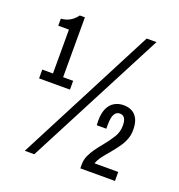

<svg xmlns="http://www.w3.org/2000/svg" viewBox="-129 -807 865 927"><g transform="rotate(20 303.5 -343.5)"><path d="M100 12 467.7 -698.5H518.1L148.8 12ZM380.9 0V-21.1Q380.9 -44.2 390.2 -65.1Q399.5 -85.9 413.8 -105.9Q428 -125.9 443.6 -144.3Q469.9 -176.6 486.7 -203.9Q503.4 -231.1 503.4 -263.5Q503.4 -288.7 495.3 -301.3Q487.2 -314 470.4 -314Q456.6 -314 448.2 -304.4Q439.8 -294.8 436.6 -279.2Q433.5 -263.6 433.5 -246.7V-222.7H384.4Q384.4 -227.7 383.9 -234.4Q383.4 -241.2 383.4 -245.6Q383.4 -284.5 394.9 -309.3Q406.4 -334.1 427 -346.1Q447.6 -358.2 474 -358.2Q499.2 -358.2 517.8 -348.1Q536.5 -338.1 547 -316.8Q557.5 -295.5 557.5 -261.1Q557.5 -239.5 551.5 -220.5Q545.5 -201.5 535.2 -184.5Q524.9 -167.5 512.4 -151.7Q499.9 -136 487.9 -121Q471.6 -102.7 457.7 -84.1Q443.8 -65.5 437.2 -46.2H559V0ZM45.3 -340V-385.2H100.2V-610.7H45.3V-646.9Q60.8 -647.9 75 -652.8Q89.2 -657.6 102.4 -667.7Q115.6 -677.8 126.2 -692.7H152.4V-385.2H203.9V-340Z"/></g></svg>

Font: Archivo SemiBold ExtraCondensed
Style: Regular
Weight: 600
Width: 2
Version: Version 2.001